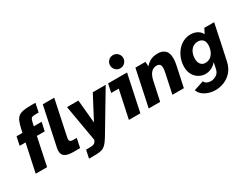

<svg xmlns="http://www.w3.org/2000/svg" viewBox="-84 -1408 2921 2266"><g transform="rotate(-30 1376.5 -275.0)"><path d="M18 0 99 -380H19L43 -496H124L135 -547Q147 -601 161.5 -636.5Q176 -672 200.5 -691.5Q225 -711 265 -719Q305 -727 366 -727H434L409 -608H368Q337 -608 322 -603Q307 -598 300 -580.5Q293 -563 285 -527L278 -496H385L360 -380H253L173 0Z M526 0Q460 0 421.5 -22Q383 -44 383 -99Q383 -108 384.5 -118.5Q386 -129 388 -140L500 -668H656L558 -204Q555 -191 553 -179.5Q551 -168 551 -159Q551 -142 562.5 -133Q574 -124 606 -124H649L623 0Z M652 161 675 51H706Q748 51 768.5 46.5Q789 42 798.5 30.5Q808 19 817 0L731 -496H886L916 -180L1082 -496H1258L962 0Q929 56 905 88.5Q881 121 856 136.5Q831 152 795 156.5Q759 161 701 161Z M1506 -578Q1469 -578 1443 -604.5Q1417 -631 1417 -668Q1417 -705 1443 -731Q1469 -757 1506 -757Q1544 -757 1570 -731Q1596 -705 1596 -668Q1596 -631 1570 -604.5Q1544 -578 1506 -578ZM1288 0 1369 -380H1266L1291 -496H1549L1444 0Z M1558 0 1663 -496H1799L1804 -432Q1825 -461 1867 -485.5Q1909 -510 1975 -510Q2034 -510 2070.5 -476.5Q2107 -443 2107 -366Q2107 -347 2104.5 -326Q2102 -305 2097 -281L2037 0H1881L1937 -263Q1946 -302 1946 -328Q1946 -362 1932 -377Q1918 -392 1890 -392Q1797 -392 1768 -254L1714 0Z M2353 207Q2303 207 2258 192Q2213 177 2181 149.5Q2149 122 2137 85L2271 41Q2278 63 2302 75.5Q2326 88 2355 88Q2394 88 2431 65.5Q2468 43 2478 -6L2496 -91Q2465 -54 2426 -35.5Q2387 -17 2346 -17Q2299 -17 2257.5 -40.5Q2216 -64 2190.5 -108Q2165 -152 2165 -214Q2165 -271 2183.5 -324Q2202 -377 2236.5 -419.5Q2271 -462 2318 -486.5Q2365 -511 2421 -511Q2469 -511 2509 -490Q2549 -469 2568 -429L2602 -496H2736Q2711 -377 2686 -257Q2661 -137 2635 -18Q2617 62 2572.5 111.5Q2528 161 2470 184Q2412 207 2353 207ZM2406 -131Q2452 -131 2482 -155.5Q2512 -180 2527.5 -219Q2543 -258 2543 -301Q2543 -348 2518 -371.5Q2493 -395 2455 -395Q2412 -395 2382.5 -372.5Q2353 -350 2338 -313Q2323 -276 2323 -234Q2323 -185 2346.5 -158Q2370 -131 2406 -131Z"/></g></svg>

Font: Atkinson Hyperlegible
Style: Bold Italic
Weight: 700
Italic angle: -12°
Designer: Elliott Scott, Megan Eiswerth, Linus Boman, Theodore Petrosky
Foundry: Braille Institute
Version: Version 1.006; ttfautohint (v1.8.3)